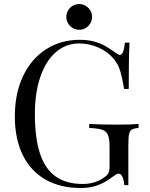

<svg xmlns="http://www.w3.org/2000/svg" viewBox="-20 -920 743 954"><path d="M54.2 0ZM555.7 -657.2Q568.4 -647 575.7 -647Q594.7 -647 600.6 -708H623.5Q619.6 -643.1 619.6 -478H596.7Q587.9 -531.7 577.6 -566.2Q567.4 -600.6 546.4 -626Q517.1 -662.1 470.7 -683.1Q424.3 -704.1 373.5 -704.1Q307.6 -704.1 257.8 -661.1Q208 -618.2 180.7 -538.8Q153.3 -459.5 153.3 -353Q153.3 -232.9 179 -156.2Q204.6 -79.6 257.1 -42.7Q309.6 -5.9 391.6 -5.9Q451.7 -5.9 495.6 -37.1Q513.7 -49.3 519 -60.5Q524.4 -71.8 524.4 -91.8V-188Q524.4 -229.5 516.6 -248.8Q508.8 -268.1 488.3 -275.1Q467.8 -282.2 423.3 -284.2V-304.2Q472.7 -300.8 564.5 -300.8Q634.8 -300.8 668.5 -304.2V-284.2Q645 -282.2 635 -276.1Q625 -270 621.3 -253.4Q617.7 -236.8 617.7 -198.2V0H597.7Q596.7 -20.5 589.4 -38.8Q582 -57.1 570.3 -57.1Q564 -57.1 558.1 -54Q552.2 -50.8 537.6 -40Q502.4 -13.2 465.1 0.5Q427.7 14.2 381.3 14.2Q278.8 14.2 205.1 -28.3Q131.3 -70.8 92.5 -150.9Q53.7 -231 53.7 -341.8Q53.7 -456.5 95 -542.7Q136.2 -628.9 209.5 -675.5Q282.7 -722.2 375.5 -722.2Q416 -722.2 447.5 -713.6Q479 -705.1 502.2 -691.9Q525.4 -678.7 555.7 -657.2ZM437.5 -835.9Q437.5 -818.8 428.7 -804Q419.9 -789.1 405.3 -780.5Q390.6 -772 373.5 -772Q356.4 -772 341.6 -780.5Q326.7 -789.1 318.1 -804Q309.6 -818.8 309.6 -835.9Q309.6 -853 318.1 -867.9Q326.7 -882.8 341.6 -891.4Q356.4 -899.9 373.5 -899.9Q390.6 -899.9 405.3 -891.4Q419.9 -882.8 428.7 -867.9Q437.5 -853 437.5 -835.9Z"/></svg>

Font: Playfair Display SC
Style: Regular
Weight: 400
Designer: Claus Eggers Sørensen
Foundry: Claus Eggers Sørensen
Version: Version 1.004;PS 001.004;hotconv 1.0.70;makeotf.lib2.5.58329